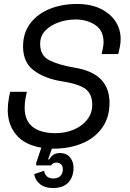

<svg xmlns="http://www.w3.org/2000/svg" viewBox="-20 -734 652 966"><path d="M246 212Q206 212 181.5 192.5Q157 173 152 142L202 125Q204 141 215 152.5Q226 164 248 164Q271 164 283.5 151.5Q296 139 296 118Q296 100 286.5 92Q277 84 264 84Q254 84 247.5 88Q241 92 237 98H162V86L188 9Q104 -5 61.5 -56Q19 -107 19 -181Q19 -211 25 -242L31 -272H115L110 -248Q104 -218 104 -193Q104 -127 144.5 -95.5Q185 -64 259 -64Q307 -64 349 -81Q391 -98 417.5 -130.5Q444 -163 444 -207Q444 -263 408 -288Q372 -313 285 -326Q202 -340 149 -380.5Q96 -421 96 -500Q96 -568 132 -616Q168 -664 229.5 -689Q291 -714 367 -714Q437 -714 486 -690Q535 -666 561 -626.5Q587 -587 587 -538Q587 -528 586 -518Q585 -508 583 -498L575 -462H491L497 -488Q501 -508 501 -522Q501 -580 459.5 -608Q418 -636 360 -636Q316 -636 275 -621.5Q234 -607 208 -580Q182 -553 182 -513Q182 -455 227 -431.5Q272 -408 353 -394Q445 -379 488 -334.5Q531 -290 531 -217Q531 -143 494 -91Q457 -39 393 -12.5Q329 14 249 14H241L222 68H228Q245 36 282 36Q315 36 332.5 58Q350 80 350 110Q350 155 324.5 183.5Q299 212 246 212Z"/></svg>

Font: Space Mono
Style: Italic
Weight: 400
Italic angle: -12°
Monospace: yes
Designer: Colophon Foundry + Benjamin Critton
Foundry: Colophon Foundry & Benjamin Critton
Version: Version 1.003; ttfautohint (v1.8.4.7-5d5b)